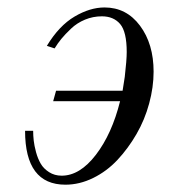

<svg xmlns="http://www.w3.org/2000/svg" viewBox="-20 -488 472 520"><path d="M47.9 -133.8H69.8Q69.8 -121.1 71.3 -107.4Q72.8 -93.8 77.6 -75.9Q82.5 -58.1 90.3 -44.7Q98.1 -31.2 113 -21.7Q127.9 -12.2 147 -12.2Q196.3 -12.2 239.7 -68.8Q283.2 -125.5 305.2 -213.9H124L131.8 -242.2H312L317.9 -279.8Q323.2 -325.2 323.2 -347.2Q323.2 -401.9 305.4 -422.9Q287.6 -443.8 255.9 -443.8Q231.9 -443.8 210.2 -434.8Q188.5 -425.8 172.4 -410.4Q156.2 -395 146.2 -382.8Q136.2 -370.6 127.9 -356.9L106.9 -363.8Q140.1 -418.5 181.9 -443.1Q223.6 -467.8 263.2 -467.8Q322.3 -467.8 359.1 -418.5Q396 -369.1 396 -293.9Q396 -252 384 -207.8Q372.1 -163.6 349.6 -124.8Q327.1 -85.9 298.1 -54.9Q269 -23.9 232.2 -5.9Q195.3 12.2 157.2 12.2Q47.9 12.2 47.9 -133.8Z"/></svg>

Font: Flanker Steampunk
Style: Italic
Weight: 400
Italic angle: -12°
Designer: Alexey Kryukov, Leonardo Di Lena
Foundry: Alexey Kryukov, Leonardo Di Lena
Version: 1.210